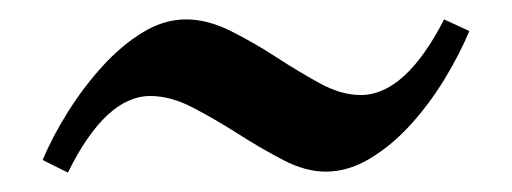

<svg xmlns="http://www.w3.org/2000/svg" viewBox="-20 -410 528 198"><path d="M464 -378Q454 -354 438.5 -328.5Q423 -303 403.5 -281.5Q384 -260 361.5 -246.5Q339 -233 316 -233Q295 -233 272 -245Q249 -257 225.5 -272Q202 -287 179 -299Q156 -311 135 -311Q89 -311 50 -232L24 -245Q34 -269 50 -294.5Q66 -320 85.5 -341.5Q105 -363 127 -376.5Q149 -390 172 -390Q194 -390 218 -378Q242 -366 265 -351Q288 -336 310 -324Q332 -312 352 -312Q398 -312 438 -390Z"/></svg>

Font: Ekushey Sumon
Style: Regular
Weight: 400
Designer: Al Mamun Sumon
Foundry: Al Mamun Sumon
Version: Version 1.0